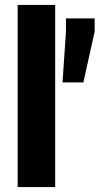

<svg xmlns="http://www.w3.org/2000/svg" viewBox="-20 -763 406 783"><path d="M52 0V-743H205V0ZM235 -427 249 -634V-688H366V-634L320 -427Z"/></svg>

Font: Saira Semi Condensed
Style: Bold
Weight: 700
Width: 4
Designer: Hector Gatti with collaboration of the Omnibus-Type team
Foundry: Omnibus-Type
Version: Version 1.001; ttfautohint (v1.8)